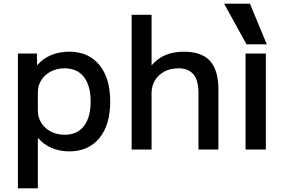

<svg xmlns="http://www.w3.org/2000/svg" viewBox="-20 -810 1545 1040"><path d="M355 -530Q459 -530 518 -458.5Q577 -387 577 -260Q577 -133 518 -61.5Q459 10 355 10Q303 10 259 -9Q215 -28 187 -62H185V210H77V-520H180L181 -458H183Q212 -493 257 -511.5Q302 -530 355 -530ZM330 -440Q289 -440 256 -423Q223 -406 204 -376.5Q185 -347 185 -309V-211Q185 -174 204 -144Q223 -114 256 -97Q289 -80 330 -80Q398 -80 434.5 -127Q471 -174 471 -260Q471 -346 434.5 -393Q398 -440 330 -440Z M693 0V-730H801V-458H803Q834 -494 877 -512Q920 -530 976 -530Q1073 -530 1118.5 -479Q1164 -428 1163 -320V0H1055V-300Q1056 -372 1029 -406Q1002 -440 946 -440Q904 -440 871.5 -423Q839 -406 820.5 -376.5Q802 -347 801 -309V0Z M1310 0V-520H1420V0ZM1315 -570 1194 -790H1334L1425 -570Z"/></svg>

Font: M PLUS 2 Medium
Style: Regular
Weight: 500
Designer: Coji Morishita
Foundry: UNDERFOREST DESIGN
Version: Version 1.001